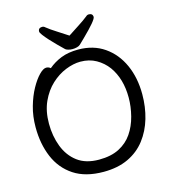

<svg xmlns="http://www.w3.org/2000/svg" viewBox="-130 -1001 1005 1125"><g transform="rotate(-15 372.5 -439.0)"><path d="M529 -892Q537 -886 537 -874Q537 -855 449 -769Q429 -750 417 -738Q410 -731 396.5 -727.5Q383 -724 369.5 -724Q356 -724 345 -727Q333 -730 327 -735Q288 -772 249 -814Q230 -835 218 -851Q206 -867 206 -874Q206 -886 214 -892Q220 -896 230 -896Q240 -896 247 -889Q272 -869 305.5 -848Q339 -827 372 -805Q405 -827 438 -848Q471 -869 496 -889Q503 -896 513 -896Q523 -896 529 -892ZM191 -659Q206 -659 217 -649Q251 -678 295 -695.5Q339 -713 399 -713Q491 -713 557.5 -667Q624 -621 659.5 -542Q695 -463 695 -363Q695 -286 675 -217.5Q655 -149 614 -95.5Q573 -42 509.5 -12Q446 18 360 18Q250 18 179.5 -28.5Q109 -75 75 -155.5Q41 -236 41 -337Q41 -404 57.5 -462Q74 -520 98.5 -564Q123 -608 148 -633.5Q173 -659 191 -659ZM352 -58Q425 -58 474.5 -83.5Q524 -109 554 -153Q584 -197 598.5 -253.5Q613 -310 613 -365Q613 -479 558 -556Q530 -594 488.5 -617.5Q447 -641 393 -641Q351 -641 303.5 -622Q256 -603 215 -565Q174 -527 148 -470Q122 -413 122 -337.5Q122 -262 146.5 -198Q171 -134 221.5 -96Q272 -58 352 -58Z"/></g></svg>

Font: Moon Stars Kai
Style: Bold
Weight: 700
Designer: GuiWonder
Version: Version 1.101